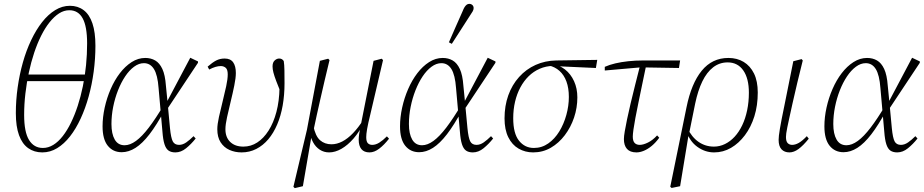

<svg xmlns="http://www.w3.org/2000/svg" viewBox="-20 -776 4786 994"><path d="M199 13Q157 13 126 -9Q95 -31 78.5 -76Q62 -121 62 -190Q62 -257 71.5 -324Q81 -391 98.5 -453Q116 -515 141.5 -568.5Q167 -622 198 -661.5Q229 -701 265.5 -723.5Q302 -746 342 -746Q383 -746 413 -723.5Q443 -701 458.5 -655Q474 -609 474 -539Q474 -472 465 -405Q456 -338 439 -276.5Q422 -215 397.5 -162Q373 -109 342.5 -70Q312 -31 276 -9Q240 13 199 13ZM202 -10Q230 -10 256 -26Q282 -42 305 -71.5Q328 -101 347.5 -141Q367 -181 382.5 -228.5Q398 -276 409 -329.5Q420 -383 425.5 -439Q431 -495 431 -551Q431 -639 408 -681Q385 -723 339 -723Q311 -723 285.5 -706.5Q260 -690 236.5 -660.5Q213 -631 193 -591Q173 -551 157 -503Q141 -455 129.5 -401.5Q118 -348 111.5 -292Q105 -236 105 -181Q105 -92 130.5 -51Q156 -10 202 -10ZM97 -356 101 -390H437L433 -356Z M610 12Q565 12 538 -21.5Q511 -55 511 -122Q511 -169 522 -219Q533 -269 553 -315Q573 -361 600.5 -397Q628 -433 661.5 -454.5Q695 -476 732 -476Q761 -476 783.5 -463Q806 -450 820.5 -419Q835 -388 839 -332L848 -242L849 -230L860 -113Q865 -62 874.5 -44Q884 -26 907 -26Q926 -26 944.5 -39Q963 -52 982 -71L993 -59Q970 -30 943.5 -8.5Q917 13 888 13Q866 13 852.5 3.5Q839 -6 831.5 -29.5Q824 -53 821 -94L801 -320Q796 -388 777 -418.5Q758 -449 725 -449Q699 -449 674 -430.5Q649 -412 628 -380.5Q607 -349 591 -308.5Q575 -268 566 -223Q557 -178 557 -134Q557 -83 574 -53.5Q591 -24 625 -24Q653 -24 684 -46.5Q715 -69 750.5 -115.5Q786 -162 827 -231L836 -205H832Q791 -129 754 -81Q717 -33 681.5 -10.5Q646 12 610 12ZM843 -207 839 -239 965 -477 1005 -458V-451Z M1231 13Q1196 13 1167.5 0Q1139 -13 1122 -39.5Q1105 -66 1105 -107Q1105 -132 1113.5 -170.5Q1122 -209 1132.5 -250.5Q1143 -292 1151 -329.5Q1159 -367 1159 -391Q1159 -416 1148.5 -425Q1138 -434 1123 -434Q1110 -434 1095 -429.5Q1080 -425 1063 -416L1055 -431Q1080 -453 1099.5 -463Q1119 -473 1143 -473Q1173 -473 1187 -453.5Q1201 -434 1201 -398Q1201 -373 1193 -333.5Q1185 -294 1174.5 -251Q1164 -208 1155.5 -169.5Q1147 -131 1147 -107Q1147 -65 1172 -41Q1197 -17 1240 -17Q1279 -17 1312 -38.5Q1345 -60 1370.5 -100Q1396 -140 1411 -196.5Q1426 -253 1427 -322Q1427 -335 1426 -349Q1425 -363 1425 -379L1438 -339L1437 -288Q1420 -330 1410 -356.5Q1400 -383 1395.5 -400.5Q1391 -418 1391 -432Q1391 -453 1402 -463Q1413 -473 1425 -473Q1434 -473 1439.5 -469.5Q1445 -466 1449 -460Q1452 -442 1452.5 -411.5Q1453 -381 1453 -345Q1453 -284 1443.5 -230Q1434 -176 1415 -131.5Q1396 -87 1369 -55Q1342 -23 1307 -5Q1272 13 1231 13Z M1506 198 1499 191 1569 -104 1636 -461 1679 -472 1686 -465Q1672 -408 1660.5 -358.5Q1649 -309 1639 -265Q1629 -221 1620 -180.5Q1611 -140 1603 -101L1596 -91L1548 188ZM1684 13Q1657 13 1635.5 -1Q1614 -15 1600.5 -40Q1587 -65 1583 -98L1602 -125Q1613 -71 1637 -50Q1661 -29 1696 -29Q1724 -29 1752 -43.5Q1780 -58 1807.5 -86.5Q1835 -115 1861 -156L1870 -144H1865Q1841 -94 1810.5 -59Q1780 -24 1747.5 -5.5Q1715 13 1684 13ZM1893 13Q1865 13 1851 -4Q1837 -21 1837 -53Q1837 -66 1839.5 -83Q1842 -100 1846 -120L1848 -129L1914 -461L1956 -472L1963 -465L1897 -183Q1891 -159 1887 -140.5Q1883 -122 1880.5 -108Q1878 -94 1877 -83.5Q1876 -73 1876 -66Q1876 -43 1884.5 -34.5Q1893 -26 1907 -26Q1925 -26 1943.5 -37.5Q1962 -49 1983 -70L1994 -58Q1969 -26 1943.5 -6.5Q1918 13 1893 13Z M2150 12Q2105 12 2078 -21.5Q2051 -55 2051 -122Q2051 -169 2062 -219Q2073 -269 2093 -315Q2113 -361 2140.5 -397Q2168 -433 2201.5 -454.5Q2235 -476 2272 -476Q2301 -476 2323.5 -463Q2346 -450 2360.5 -419Q2375 -388 2379 -332L2388 -242L2389 -230L2400 -113Q2405 -62 2414.5 -44Q2424 -26 2447 -26Q2466 -26 2484.5 -39Q2503 -52 2522 -71L2533 -59Q2510 -30 2483.5 -8.5Q2457 13 2428 13Q2406 13 2392.5 3.5Q2379 -6 2371.5 -29.5Q2364 -53 2361 -94L2341 -320Q2336 -388 2317 -418.5Q2298 -449 2265 -449Q2239 -449 2214 -430.5Q2189 -412 2168 -380.5Q2147 -349 2131 -308.5Q2115 -268 2106 -223Q2097 -178 2097 -134Q2097 -83 2114 -53.5Q2131 -24 2165 -24Q2193 -24 2224 -46.5Q2255 -69 2290.5 -115.5Q2326 -162 2367 -231L2376 -205H2372Q2331 -129 2294 -81Q2257 -33 2221.5 -10.5Q2186 12 2150 12ZM2383 -207 2379 -239 2505 -477 2545 -458V-451ZM2304 -557Q2322 -598 2339.5 -638Q2357 -678 2375 -718Q2380 -731 2385 -739Q2390 -747 2396 -751.5Q2402 -756 2409 -756Q2419 -756 2425.5 -750Q2432 -744 2432 -734Q2432 -726 2427 -717Q2422 -708 2409 -689Q2387 -654 2364 -619Q2341 -584 2319 -549Z M2740 13Q2699 13 2665 -6.5Q2631 -26 2611.5 -65.5Q2592 -105 2592 -163Q2592 -228 2611.5 -282.5Q2631 -337 2667.5 -377.5Q2704 -418 2753 -440Q2802 -462 2860 -463L3072 -466L3065 -424L2867 -433L2844 -435Q2806 -434 2774 -420Q2742 -406 2717 -381.5Q2692 -357 2674 -323.5Q2656 -290 2646.5 -249.5Q2637 -209 2637 -164Q2637 -85 2667 -47.5Q2697 -10 2744 -10Q2785 -10 2818.5 -33.5Q2852 -57 2875.5 -95.5Q2899 -134 2912 -181Q2925 -228 2925 -274Q2925 -320 2912.5 -354Q2900 -388 2876.5 -409Q2853 -430 2821 -437L2835 -445Q2875 -440 2905 -416.5Q2935 -393 2952 -355.5Q2969 -318 2969 -272Q2969 -218 2952 -167.5Q2935 -117 2904 -76Q2873 -35 2831.5 -11Q2790 13 2740 13Z M3111 -411V-430Q3136 -441 3166 -448Q3196 -455 3232.5 -459Q3269 -463 3310 -463H3501L3495 -424L3311 -427H3294ZM3275 13Q3242 13 3226 -5Q3210 -23 3210 -56Q3210 -70 3214.5 -96.5Q3219 -123 3226.5 -159Q3234 -195 3244.5 -239.5Q3255 -284 3268 -335.5Q3281 -387 3295 -442L3327 -446Q3315 -389 3304.5 -338Q3294 -287 3285 -243.5Q3276 -200 3269.5 -165.5Q3263 -131 3259.5 -106Q3256 -81 3256 -69Q3256 -46 3265.5 -36Q3275 -26 3292 -26Q3310 -26 3334.5 -38Q3359 -50 3382 -75L3393 -63Q3375 -38 3354.5 -21Q3334 -4 3313.5 4.5Q3293 13 3275 13Z M3457 197 3450 191 3534 -220Q3559 -344 3613 -410Q3667 -476 3751 -476Q3796 -476 3830 -455.5Q3864 -435 3883.5 -395.5Q3903 -356 3903 -297Q3903 -230 3885.5 -174Q3868 -118 3836.5 -76Q3805 -34 3764.5 -10.5Q3724 13 3677 13Q3630 13 3590 -16Q3550 -45 3533 -98L3538 -114Q3561 -66 3596.5 -41.5Q3632 -17 3676 -17Q3706 -17 3733.5 -30.5Q3761 -44 3783.5 -68.5Q3806 -93 3822.5 -127.5Q3839 -162 3848 -205Q3857 -248 3857 -296Q3857 -370 3828 -411.5Q3799 -453 3747 -453Q3705 -453 3672 -427.5Q3639 -402 3616 -354.5Q3593 -307 3579 -240L3547 -82L3545 -79L3501 188Z M4067 13Q4041 13 4026 -3Q4011 -19 4011 -52Q4011 -61 4012.5 -74.5Q4014 -88 4017.5 -109Q4021 -130 4027 -161Q4033 -192 4042 -235L4087 -459L4130 -470L4136 -463L4108 -349Q4093 -286 4083 -241Q4073 -196 4066.5 -166Q4060 -136 4056 -117Q4052 -98 4050.5 -86Q4049 -74 4049 -67Q4049 -44 4058 -35Q4067 -26 4081 -26Q4097 -26 4115 -36Q4133 -46 4157 -71L4167 -58Q4138 -22 4114 -4.5Q4090 13 4067 13Z M4347 12Q4302 12 4275 -21.5Q4248 -55 4248 -122Q4248 -169 4259 -219Q4270 -269 4290 -315Q4310 -361 4337.5 -397Q4365 -433 4398.5 -454.5Q4432 -476 4469 -476Q4498 -476 4520.5 -463Q4543 -450 4557.5 -419Q4572 -388 4576 -332L4585 -242L4586 -230L4597 -113Q4602 -62 4611.5 -44Q4621 -26 4644 -26Q4663 -26 4681.5 -39Q4700 -52 4719 -71L4730 -59Q4707 -30 4680.5 -8.5Q4654 13 4625 13Q4603 13 4589.5 3.5Q4576 -6 4568.5 -29.5Q4561 -53 4558 -94L4538 -320Q4533 -388 4514 -418.5Q4495 -449 4462 -449Q4436 -449 4411 -430.5Q4386 -412 4365 -380.5Q4344 -349 4328 -308.5Q4312 -268 4303 -223Q4294 -178 4294 -134Q4294 -83 4311 -53.5Q4328 -24 4362 -24Q4390 -24 4421 -46.5Q4452 -69 4487.5 -115.5Q4523 -162 4564 -231L4573 -205H4569Q4528 -129 4491 -81Q4454 -33 4418.5 -10.5Q4383 12 4347 12ZM4580 -207 4576 -239 4702 -477 4742 -458V-451Z"/></svg>

Font: Source Serif 4 36pt Light
Style: Italic
Weight: 300
Italic angle: -12°
Designer: Frank Grießhammer
Foundry: Adobe Systems Incorporated
Version: Version 4.004;hotconv 1.0.116;makeotfexe 2.5.65601